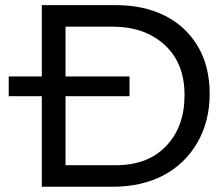

<svg xmlns="http://www.w3.org/2000/svg" viewBox="-20 -711 836 731"><path d="M229.5 -82H421.4Q543 -82 612.8 -155.3Q682.6 -228.5 682.6 -349.1Q682.6 -470.7 606.9 -540Q531.2 -609.4 408.7 -609.4H229.5V-419.9H473.1V-344.7H229.5ZM139.2 0V-344.7H13.2V-419.9H139.2V-691.4H422.9Q527.3 -691.4 607.4 -651.4Q687.5 -611.3 732.9 -535.2Q778.3 -459 778.3 -354Q778.3 -249 731.4 -168Q684.6 -86.9 601.6 -43Q518.1 0 409.2 0Z"/></svg>

Font: Spinnaker
Style: Regular
Weight: 400
Designer: Elena Albertoni
Foundry: Elena Albertoni
Version: Version 1.001